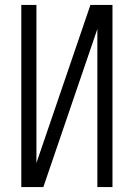

<svg xmlns="http://www.w3.org/2000/svg" viewBox="-20 -755 540 775"><path d="M66 0V-735H127V-97L345 -735H434V0H373V-638L155 0Z"/></svg>

Font: Iosevka SS04 Light
Style: Regular
Weight: 300
Monospace: yes
Designer: Belleve Invis
Foundry: Belleve Invis
Version: Version 19.0.0; ttfautohint (v1.8.4)